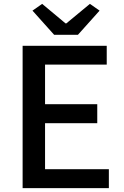

<svg xmlns="http://www.w3.org/2000/svg" viewBox="-20 -973 640 993"><path d="M97 0H543V-98H213V-336H483V-434H213V-639H532V-736H97ZM260 -793H383L495 -918L445 -953L323 -852H319L198 -953L148 -918Z"/></svg>

Font: Noto Sans Japanese Medium
Style: Regular
Weight: 500
Designer: Ryoko NISHIZUKA (kana & ideographs); Paul D. Hunt (Latin, Greek & Cyrillic); Wenlong ZHANG (bopomofo); Sandoll Communica
Foundry: Adobe Systems Incorporated
Version: Version 1.000;PS 1;hotconv 1.0.78;makeotf.lib2.5.61930